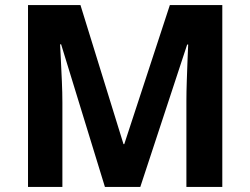

<svg xmlns="http://www.w3.org/2000/svg" viewBox="-20 -734 983 754"><path d="M392 0 220 -560H216Q217 -540 219 -500Q221 -460 223 -414.5Q225 -369 225 -332V0H90V-714H296L465 -168H468L647 -714H853V0H712V-338Q712 -372 713.5 -416Q715 -460 716.5 -499.5Q718 -539 719 -559H715L531 0Z"/></svg>

Font: Noto Sans Myanmar
Style: Bold
Weight: 700
Designer: Monotype Design Team
Foundry: Monotype Imaging Inc.
Version: Version 2.107; ttfautohint (v1.8.4.7-5d5b)